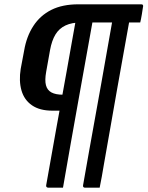

<svg xmlns="http://www.w3.org/2000/svg" viewBox="-20 -720 684 890"><path d="M358 -616Q313 -616 283.5 -602Q254 -588 237 -560Q220 -532 212 -488L194 -387Q187 -348 193 -325Q199 -302 218.5 -291.5Q238 -281 272 -281H325L312 -207Q294 -207 276.5 -207Q259 -207 245 -207H223Q164 -207 128 -232Q92 -257 79.5 -301Q67 -345 76 -401L92 -486Q103 -551 134.5 -599.5Q166 -648 217.5 -674Q269 -700 343 -700H634Q636 -700 638.5 -699.5Q641 -699 642 -697Q643 -696 643.5 -693.5Q644 -691 643 -689Q640 -667 637.5 -653.5Q635 -640 633.5 -631.5Q632 -623 630 -616H619Q587 -616 543 -616Q499 -616 451 -616Q403 -616 358 -616ZM370 -653H404Q408 -653 410 -651.5Q412 -650 412.5 -648Q413 -646 413 -642Q398 -558 380.5 -461Q363 -364 344.5 -260.5Q326 -157 307.5 -53Q289 51 272 150Q254 150 237.5 150Q221 150 204 150Q199 150 196 147Q193 144 194 139Q206 73 217.5 7Q229 -59 241 -125Q253 -191 265 -257Q277 -323 289 -389.5Q301 -456 312.5 -522Q324 -588 336 -653ZM540 -653H574Q578 -653 580 -651.5Q582 -650 583 -648Q584 -646 583 -642Q568 -557 552.5 -472Q537 -387 522 -301.5Q507 -216 492 -130.5Q477 -45 462 40Q457 70 452 98Q447 126 442 150Q425 150 408.5 150Q392 150 374 150Q369 150 366.5 147Q364 144 365 139Q379 60 393 -19.5Q407 -99 421.5 -178Q436 -257 450 -336.5Q464 -416 478 -495Q492 -574 506 -653Z"/></svg>

Font: RecMonoLinear Nerd Font Mono
Style: Italic
Weight: 400
Italic angle: -10°
Monospace: yes
Version: Version 1.085; ttfautohint (v1.8.4.7-5d5b);Nerd Fonts 3.2.1